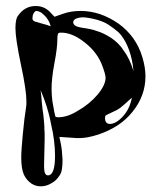

<svg xmlns="http://www.w3.org/2000/svg" viewBox="-20 -705 545 649"><path d="M425.8 -375C420.9 -348.6 410.2 -327.1 394.5 -310.5C378.9 -293.9 364.3 -286.1 351.6 -286.1C340.8 -286.1 335 -293 335 -305.7C335 -310.5 335.9 -313.5 336.9 -314.5C337.9 -315.4 345.7 -319.3 358.4 -325.2C370.1 -330.1 378.9 -335 385.7 -339.8C392.6 -344.7 405.3 -356.4 425.8 -375ZM117.2 -400.4C131.8 -366.2 144.5 -329.1 152.3 -287.1C162.1 -246.1 166 -210 166 -177.7C166 -135.7 158.2 -113.3 143.6 -112.3H142.6H141.6C132.8 -112.3 128.9 -123 128.9 -143.6C129.9 -196.3 130.9 -225.6 130.9 -232.4C130.9 -240.2 130.9 -248 130.9 -255.9C129.9 -264.6 129.9 -271.5 129.9 -277.3C129.9 -282.2 128.9 -291 127.9 -302.7C127 -314.5 126 -322.3 125 -327.1C124 -332 123 -342.8 121.1 -361.3C120.1 -379.9 118.2 -392.6 117.2 -400.4ZM186.5 -594.7C211.9 -594.7 238.3 -584 267.6 -560.5C294.9 -539.1 314.5 -512.7 325.2 -484.4C333 -463.9 336.9 -449.2 336.9 -442.4C336.9 -425.8 328.1 -407.2 309.6 -384.8C291 -363.3 268.6 -344.7 242.2 -330.1C218.8 -315.4 197.3 -308.6 176.8 -308.6C171.9 -308.6 168 -309.6 167 -311.5C166 -314.5 162.1 -332 157.2 -362.3C155.3 -377 154.3 -391.6 154.3 -404.3C154.3 -426.8 157.2 -456.1 164.1 -492.2C170.9 -527.3 173.8 -553.7 173.8 -570.3C173.8 -581.1 174.8 -587.9 175.8 -589.8C176.8 -593.8 180.7 -594.7 186.5 -594.7ZM256.8 -611.3C237.3 -614.3 227.5 -620.1 227.5 -629.9C227.5 -634.8 230.5 -638.7 236.3 -641.6C243.2 -644.5 251 -646.5 261.7 -646.5C276.4 -645.5 292 -642.6 309.6 -637.7C322.3 -633.8 335 -628.9 345.7 -622.1C356.4 -615.2 368.2 -606.4 380.9 -595.7C392.6 -584 402.3 -568.4 410.2 -550.8C418.9 -531.2 424.8 -510.7 428.7 -486.3C429.7 -475.6 430.7 -468.8 431.6 -463.9C422.9 -492.2 412.1 -515.6 398.4 -533.2C386.7 -552.7 371.1 -566.4 355.5 -577.1C337.9 -587.9 323.2 -595.7 308.6 -599.6C293.9 -605.5 277.3 -608.4 256.8 -611.3ZM103.5 -668C106.4 -668 109.4 -667 114.3 -665C119.1 -663.1 125 -658.2 130.9 -652.3C138.7 -644.5 143.6 -636.7 147.5 -627.9C149.4 -623 150.4 -619.1 151.4 -616.2C140.6 -620.1 131.8 -623 123 -625C114.3 -627.9 108.4 -628.9 103.5 -630.9C99.6 -630.9 96.7 -632.8 93.8 -634.8C90.8 -635.7 89.8 -638.7 89.8 -644.5C89.8 -649.4 90.8 -655.3 93.8 -660.2C96.7 -665 99.6 -668 103.5 -668ZM148.4 -665C135.7 -677.7 120.1 -684.6 101.6 -684.6H99.6C76.2 -684.6 56.6 -673.8 42 -653.3C35.2 -645.5 32.2 -630.9 32.2 -609.4C32.2 -586.9 38.1 -546.9 50.8 -486.3C63.5 -427.7 69.3 -385.7 69.3 -362.3C69.3 -353.5 69.3 -347.7 68.4 -344.7C67.4 -339.8 66.4 -326.2 62.5 -302.7C60.5 -279.3 57.6 -260.7 56.6 -246.1C53.7 -213.9 51.8 -189.5 51.8 -172.9C51.8 -148.4 54.7 -128.9 60.5 -115.2C66.4 -102.5 75.2 -91.8 86.9 -84C96.7 -78.1 106.4 -75.2 117.2 -75.2C129.9 -75.2 141.6 -78.1 154.3 -85.9C166 -91.8 174.8 -101.6 181.6 -112.3C188.5 -121.1 191.4 -138.7 191.4 -165C190.4 -186.5 188.5 -205.1 185.5 -219.7L180.7 -242.2L224.6 -239.3C231.4 -238.3 240.2 -238.3 250 -238.3C266.6 -238.3 287.1 -242.2 311.5 -250C361.3 -266.6 400.4 -292 428.7 -328.1C457 -363.3 471.7 -403.3 471.7 -447.3C471.7 -467.8 467.8 -490.2 460.9 -512.7C447.3 -558.6 419.9 -596.7 380.9 -625C339.8 -653.3 297.9 -668 252 -668C231.4 -668 210.9 -665 192.4 -658.2L164.1 -648.4Z"/></svg>

Font: Puffy Slushy
Style: Regular
Weight: 400
Designer: Intuisi Creative
Foundry: Intuisi Creative
Version: Version 001.000